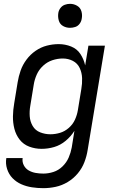

<svg xmlns="http://www.w3.org/2000/svg" viewBox="-20 -768 616 1001"><path d="M206 213Q238 213 270.5 206Q303 199 333 181Q363 163 385.5 136Q408 109 420 77.5Q432 46 437 14L527 -530H441L424 -427Q417 -459 399.5 -486Q382 -513 351 -525.5Q320 -538 286 -538Q255 -538 224 -530Q193 -522 165.5 -503Q138 -484 118 -457Q98 -430 87.5 -400Q77 -370 72 -339L54 -229Q48 -195 47.5 -161.5Q47 -128 55 -96.5Q63 -65 82.5 -40Q102 -15 132.5 -3.5Q163 8 197 8Q230 8 262.5 -1.5Q295 -11 322.5 -34Q350 -57 368 -86L354 1Q349 28 338 53.5Q327 79 306 99.5Q285 120 258.5 128.5Q232 137 206 137Q185 137 165.5 133.5Q146 130 129.5 120.5Q113 111 104 93.5Q95 76 98 56H13Q8 85 17 113Q26 141 45.5 161Q65 181 91 192.5Q117 204 146.5 208.5Q176 213 206 213ZM242 -68Q215 -68 189.5 -78Q164 -88 150.5 -111Q137 -134 135 -161.5Q133 -189 138 -217L156 -327Q160 -353 171.5 -379Q183 -405 204.5 -425Q226 -445 253 -454Q280 -463 307 -463Q336 -463 360 -450.5Q384 -438 395.5 -413.5Q407 -389 408 -360.5Q409 -332 404 -304L386 -194Q382 -169 371 -144.5Q360 -120 339 -101.5Q318 -83 293 -75.5Q268 -68 243 -68ZM345 -623Q359 -623 372.5 -627.5Q386 -632 395 -644Q404 -656 406 -670Q410 -690 404.5 -709Q399 -728 382 -738Q365 -748 345 -748Q331 -748 317.5 -743Q304 -738 295 -726Q286 -714 284 -700Q281 -680 286.5 -661Q292 -642 308.5 -632.5Q325 -623 345 -623Z"/></svg>

Font: Iosevka Sparkle Oblique
Style: Regular
Weight: 400
Italic angle: -9°
Designer: Belleve Invis
Foundry: Belleve Invis
Version: Version 4.5.0; ttfautohint (v1.8.3)